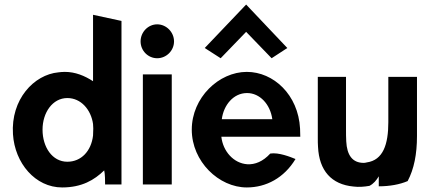

<svg xmlns="http://www.w3.org/2000/svg" viewBox="-20 -811 1901 844"><path d="M253 13C340 13 395 -20 438 -62C442 -47 442 -12 442 0H514V-719L389 -746V-454C352 -478 311 -495 265 -495C255 -495 245 -494 237 -493C129 -483 27 -374 37 -221C45 -94 135 13 253 13ZM276 -380C336 -380 380 -329 389 -266C389 -259 390 -252 390 -246C390 -235 389 -225 389 -215C381 -147 337 -100 276 -100C210 -100 167 -164 167 -241C167 -316 211 -380 276 -380Z M598 -629C598 -588 631 -555 671 -555C711 -555 745 -588 745 -629C745 -670 711 -704 671 -704C631 -704 598 -670 598 -629ZM735 0V-484H608V0Z M880 -600 950 -555 1062 -671 1174 -555 1243 -600 1062 -791ZM953 -210H1300C1300 -222 1299 -234 1299 -246C1291 -395 1182 -495 1065 -495C942 -495 823 -382 823 -241C823 -101 942 13 1065 13C1150 13 1229 -29 1279 -112C1257 -121 1205 -142 1168 -136C1136 -101 1101 -87 1067 -89C1007 -93 960 -146 953 -210ZM1177 -287H955C963 -349 1006 -402 1066 -402C1122 -402 1168 -353 1177 -287Z M1377 -473V-203C1377 -190 1377 -177 1378 -165C1383 -61 1437 0 1534 9C1557 12 1581 10 1604 6C1622 -3 1635 -19 1645 -36V8C1693 8 1737 0 1772 -15C1800 -68 1813 -133 1813 -213V-473H1687V-274C1687 -176 1664 -107 1592 -97C1588 -96 1584 -95 1579 -95C1529 -95 1505 -129 1502 -190C1501 -207 1501 -225 1501 -243V-473Z"/></svg>

Font: Bluebird
Style: Nrw
Weight: 400
Designer: Jasper
Foundry: Cannot Into Space Fonts
Version: Version 0.98